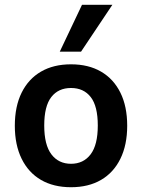

<svg xmlns="http://www.w3.org/2000/svg" viewBox="-20 -773 594 803"><path d="M277 10Q204 10 151.5 -20.5Q99 -51 70.5 -109Q42 -167 42 -247Q42 -328 70.5 -385.5Q99 -443 151.5 -473.5Q204 -504 277 -504Q350 -504 402.5 -473.5Q455 -443 483.5 -385.5Q512 -328 512 -247Q512 -167 483.5 -109Q455 -51 402.5 -20.5Q350 10 277 10ZM277 -88Q329 -88 359 -127.5Q389 -167 389 -248Q389 -329 359.5 -367Q330 -405 277 -405Q224 -405 194.5 -367Q165 -329 165 -248Q165 -167 195 -127.5Q225 -88 277 -88ZM230 -557 323 -753H450L319 -557Z"/></svg>

Font: Nunito Sans 10pt SemiCondensed
Style: Bold
Weight: 700
Width: 4
Designer: Vernon Adams
Foundry: Vernon Adams
Version: Version 3.101;gftools[0.9.27]